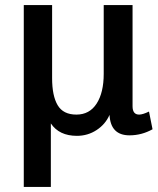

<svg xmlns="http://www.w3.org/2000/svg" viewBox="-20 -523 624 759"><path d="M504 -503V-103Q504 -70 530 -70Q544 -70 569 -82L583 -12Q540 12 492 12Q417 12 413 -69Q397 -32 362 -9Q327 14 284 14Q214 14 181 -35V216H74V-503H186V-214Q186 -144 208 -107Q230 -70 282 -70Q334 -70 362 -113.5Q390 -157 390 -231V-503Z"/></svg>

Font: Bree Serif
Style: Regular
Weight: 400
Designer: Veronika Burian, Jos Scaglione
Foundry: TypeTogether
Version: Version 1.002